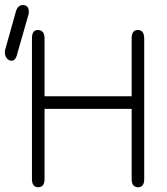

<svg xmlns="http://www.w3.org/2000/svg" viewBox="-46 -749 676 775"><path d="M133.8 -26.4Q133.8 6.8 108.4 6.8Q83 6.8 83 -26.4V-593.8Q83 -627.9 106.4 -627.9Q133.8 -627.9 133.8 -593.8V-360.4H485.4V-593.8Q485.4 -627.9 509.8 -627.9Q536.1 -627.9 536.1 -593.8V-26.4Q536.1 6.8 511.7 6.8Q485.4 6.8 485.4 -26.4V-309.6H133.8ZM45.9 -728.5Q70.3 -728.5 70.3 -702.1Q70.3 -695.3 69.3 -691.4L25.4 -538.1Q18.6 -503.9 1 -503.9Q-10.7 -503.9 -18.6 -513.7Q-26.4 -523.4 -26.4 -539.1Q-26.4 -544.9 -24.4 -550.8L18.6 -704.1Q26.4 -728.5 45.9 -728.5Z"/></svg>

Font: Jura
Style: Book
Weight: 400
Version: Version 2.3